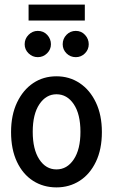

<svg xmlns="http://www.w3.org/2000/svg" viewBox="-20 -804 490 833"><path d="M225 9Q168 9 123.5 -19.5Q79 -48 53.5 -102Q28 -156 28 -231Q28 -305 54 -359.5Q80 -414 124 -443.5Q168 -473 225 -473Q281 -473 325.5 -443.5Q370 -414 396 -359.5Q422 -305 422 -231Q422 -156 396 -102Q370 -48 325.5 -19.5Q281 9 225 9ZM225 -69Q271 -69 300 -112.5Q329 -156 329 -232Q329 -309 300 -352Q271 -395 225 -395Q180 -395 151 -352Q122 -309 122 -232Q122 -156 150.5 -112.5Q179 -69 225 -69ZM144 -556Q121 -556 104 -572.5Q87 -589 87 -612Q87 -636 104 -653Q121 -670 144 -670Q169 -670 185 -652.5Q201 -635 201 -612Q201 -589 184 -572.5Q167 -556 144 -556ZM309 -556Q285 -556 268.5 -572.5Q252 -589 252 -612Q252 -636 268.5 -653Q285 -670 309 -670Q333 -670 349 -652.5Q365 -635 365 -612Q365 -589 348.5 -572.5Q332 -556 309 -556ZM104 -715V-784H348V-715Z"/></svg>

Font: Inconsolata SemiCondensed SemiBold
Style: Regular
Weight: 600
Width: 4
Monospace: yes
Designer: Raph Levien, Cyreal, Brenton Simpson
Foundry: Raph Levien, Cyreal, Google
Version: Version 3.001; ttfautohint (v1.8.2.53-6de2)